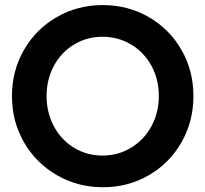

<svg xmlns="http://www.w3.org/2000/svg" viewBox="-20 -748 829 775"><path d="M28.3 -360.4Q28.3 -462.4 76.7 -546.4Q125 -630.4 209 -679Q293 -727.5 394.5 -727.5Q496.6 -727.5 580.6 -679Q664.6 -630.4 712.6 -546.4Q760.7 -462.4 760.7 -360.4Q760.7 -257.8 712.6 -173.6Q664.6 -89.4 580.8 -40.8Q497.1 7.8 395.5 7.8Q293.9 7.8 209.7 -40.8Q125.5 -89.4 76.9 -173.6Q28.3 -257.8 28.3 -360.4ZM621.1 -360.4Q621.1 -428.2 591.1 -482.9Q561 -537.6 508.8 -568.6Q456.5 -599.6 393.6 -599.6Q331.1 -599.6 279.3 -568.6Q227.5 -537.6 197.8 -482.7Q168 -427.7 168 -360.4Q168 -293.5 197.5 -238.3Q227.1 -183.1 278.8 -151.6Q330.6 -120.1 393.6 -120.1Q457 -120.1 509.3 -151.9Q561.5 -183.6 591.3 -238.5Q621.1 -293.5 621.1 -360.4Z"/></svg>

Font: Reddit Sans Vanilla
Style: Bold
Weight: 700
Designer: Stephen Hutchings
Foundry: Reddit
Version: Version 1.013